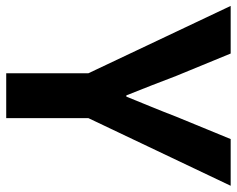

<svg xmlns="http://www.w3.org/2000/svg" viewBox="-100 -686 780 633"><g transform="rotate(90 290.5 -370.0)"><path d="M-6 -740 216 -271V0H364V-271L587 -740H433L359 -560C338 -505 316 -453 293 -396H289C266 -453 246 -505 225 -560L151 -740Z"/></g></svg>

Font: Noto Sans KR Bold
Style: Regular
Weight: 700
Designer: Ryoko NISHIZUKA  (kana & ideographs); Paul D. Hunt (Latin, Greek & Cyrillic); Wenlong ZHANG  (bopomofo); Sandoll Communi
Foundry: Adobe Systems Incorporated
Version: Version 1.004;PS 1.004;hotconv 1.0.82;makeotf.lib2.5.63406